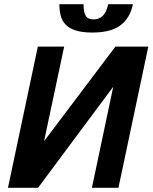

<svg xmlns="http://www.w3.org/2000/svg" viewBox="-20 -899 730 919"><path d="M18.1 0 161.1 -675.8H287.1L190.9 -223.1L532.2 -675.8H689.9L546.9 0H419.9L522 -483.9L162.1 0ZM616.2 -878.9Q602.5 -812 556.2 -777.6Q509.8 -743.2 421.9 -743.2Q373 -743.2 342.3 -753.2Q311.5 -763.2 294.2 -781.2Q276.9 -799.3 270.5 -824.2Q264.2 -849.1 264.2 -878.9H379.9Q379.9 -858.9 382.6 -845Q385.3 -831.1 390.9 -822.5Q396.5 -814 405.8 -810.1Q415 -806.2 428.2 -806.2Q453.1 -806.2 470.9 -822.3Q488.8 -838.4 498 -878.9Z"/></svg>

Font: Lorenzo Sans
Style: Bold Italic
Weight: 700
Italic angle: -12°
Foundry: Intel Corporation
Version: Version 1.00; ttfautohint (v1.5)